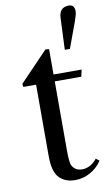

<svg xmlns="http://www.w3.org/2000/svg" viewBox="-96 -904 546 962"><g transform="rotate(-10 177.5 -423.5)"><path d="M207 10Q159 10 129 -18Q96 -48 96 -132V-495H31L29 -511L173 -661L191 -659V-530H334L326 -495H191V-141Q191 -80 200 -65Q216 -37 250 -37Q293 -37 326 -78L343 -65Q320 -30 283.5 -10Q247 10 207 10ZM294 -642H268L275 -805Q278 -857 326 -857Q355 -857 355 -822Q355 -809 343 -775Z"/></g></svg>

Font: Libre Caslon Text
Style: Regular
Weight: 400
Designer: Pablo Impallari, Rodrigo Fuenzalida
Foundry: Pablo Impallari, Rodrigo Fuenzalida
Version: Version 1.002